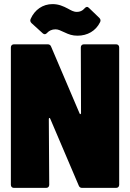

<svg xmlns="http://www.w3.org/2000/svg" viewBox="-20 -916 633 936"><path d="M250 -773C264 -773 273 -768 295 -758C316 -748 333 -742 358 -742C406 -742 447 -765 468 -808C472 -816 470 -823 464 -829L413 -878C406 -885 399 -883 392 -875C382 -863 369 -858 355 -858C338 -858 326 -866 311 -874C288 -886 266 -896 236 -896C189 -896 149 -869 129 -823C126 -815 128 -809 134 -803L189 -753C196 -747 203 -748 210 -756C219 -766 233 -773 250 -773ZM374 -685 375 -365C375 -359 370 -357 368 -363L229 -689C226 -697 220 -700 212 -700H48C39 -700 33 -694 33 -685V-15C33 -6 39 0 48 0H205C214 0 220 -6 220 -15L218 -336C218 -342 223 -343 225 -337L364 -11C367 -3 373 0 381 0H546C555 0 561 -6 561 -15V-685C561 -694 555 -700 546 -700H389C380 -700 374 -694 374 -685Z"/></svg>

Font: Barlow Semi Condensed Black
Style: Regular
Weight: 900
Width: 4
Designer: Jeremy Tribby
Foundry: Tribby Type
Version: Version 1.408;PS 001.408;hotconv 1.0.88;makeotf.lib2.5.64775